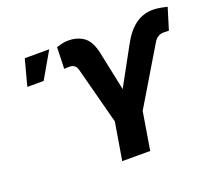

<svg xmlns="http://www.w3.org/2000/svg" viewBox="-123 -906 1211 1074"><g transform="rotate(-20 483.0 -368.5)"><path d="M431.6 0 468.8 -223.1 379.4 -563.5Q375 -579.6 364 -588.4Q353 -597.2 335.4 -597.2Q327.6 -597.2 316.4 -596.7Q305.2 -596.2 303.2 -596.2L307.1 -724.1Q322.8 -728.5 339.1 -732.9Q355.5 -737.3 377.9 -737.3Q433.6 -737.3 471.2 -709Q508.8 -680.7 523.9 -606.4L571.8 -377.9L694.3 -601.6Q731.4 -670.9 777.8 -704.1Q824.2 -737.3 881.8 -737.3Q901.9 -737.3 926 -732.9Q950.2 -728.5 965.8 -724.6L926.3 -596.2Q923.8 -596.2 912.4 -596.7Q900.9 -597.2 894.5 -597.2Q875 -597.2 860.6 -587.4Q846.2 -577.6 837.9 -563.5L635.3 -225.1L598.1 0ZM74.7 -571.8 116.2 -727.5H261.7L171.9 -571.8Z"/></g></svg>

Font: Inter 28pt ExtraBold
Style: Italic
Weight: 800
Italic angle: -9.3988°
Designer: Rasmus Andersson
Foundry: rsms
Version: Version 4.001;git-66647c0bb